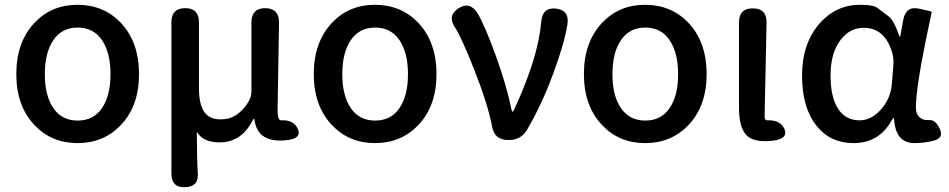

<svg xmlns="http://www.w3.org/2000/svg" viewBox="-20 -584 3960 801"><path d="M124 -62Q48 -142 48 -275Q48 -408 124 -489Q195 -564 303.5 -564Q412 -564 484 -489Q560 -408 560 -275Q560 -142 484 -62Q412 13 303.5 13Q195 13 124 -62ZM202.5 -133Q238 -81 304 -81Q370 -81 405.5 -133Q441 -185 441 -274.5Q441 -364 405.5 -416.5Q370 -469 304 -469Q238 -469 202.5 -416.5Q167 -364 167 -274.5Q167 -185 202.5 -133Z M753 197Q695 200 695 139V-490Q695 -550 753 -550Q810 -550 810 -490V-218Q810 -150 831.5 -118Q853 -86 900 -86Q938 -86 965 -104Q998 -126 1018 -162Q1029 -181 1029 -203V-490Q1029 -550 1087 -550Q1145 -549 1144 -489L1138 -126Q1138 -81 1153 -82Q1206 -85 1223 -45Q1239 -5 1174 1Q1056 13 1042 -82Q1041 -89 1039.5 -89Q1038 -89 1032 -78Q985 10 896 10Q830 10 804 -30Q801 -34 801 -29Q802 97 805 134Q811 195 753 197Z M1365 -62Q1289 -142 1289 -275Q1289 -408 1365 -489Q1436 -564 1544.5 -564Q1653 -564 1725 -489Q1801 -408 1801 -275Q1801 -142 1725 -62Q1653 13 1544.5 13Q1436 13 1365 -62ZM1443.5 -133Q1479 -81 1545 -81Q1611 -81 1646.5 -133Q1682 -185 1682 -274.5Q1682 -364 1646.5 -416.5Q1611 -469 1545 -469Q1479 -469 1443.5 -416.5Q1408 -364 1408 -274.5Q1408 -185 1443.5 -133Z M2099 0Q2043 0 2033 -56Q2015 -150 1959 -292Q1904 -431 1879 -468Q1845 -518 1892 -549Q1940 -580 1972 -529Q2001 -482 2049 -350Q2094 -226 2114 -126Q2116 -118 2118.5 -118Q2121 -118 2126 -129Q2226 -346 2238 -494Q2243 -555 2300 -548Q2357 -541 2347 -481Q2335 -404 2288 -277Q2240 -147 2179 -43Q2154 0 2104 0Z M2492 -62Q2416 -142 2416 -275Q2416 -408 2492 -489Q2563 -564 2671.5 -564Q2780 -564 2852 -489Q2928 -408 2928 -275Q2928 -142 2852 -62Q2780 13 2671.5 13Q2563 13 2492 -62ZM2570.5 -133Q2606 -81 2672 -81Q2738 -81 2773.5 -133Q2809 -185 2809 -274.5Q2809 -364 2773.5 -416.5Q2738 -469 2672 -469Q2606 -469 2570.5 -416.5Q2535 -364 2535 -274.5Q2535 -185 2570.5 -133Z M3089 -26Q3063 -60 3063 -133V-490Q3063 -550 3121 -549Q3179 -549 3178 -489L3171 -156Q3170 -126 3170 -96Q3170 -81 3183 -82Q3236 -84 3253 -45Q3269 -5 3204 3Q3118 13 3089 -26Z M3541 13Q3443 13 3386 -60Q3326 -135 3326 -268.5Q3326 -402 3399 -486Q3468 -564 3568 -564Q3622 -564 3639 -552Q3663 -534 3687 -516Q3709 -499 3729 -441Q3732 -431 3734 -431Q3736 -431 3737 -439L3748 -500Q3759 -560 3813 -548Q3868 -537 3867 -534Q3866 -529 3860 -500Q3801 -226 3801 -136Q3801 -109 3816 -95Q3831 -81 3857 -83Q3883 -85 3901 -46Q3918 -7 3874 3L3862 6Q3829 13 3795 13Q3717 13 3710 -86Q3710 -92 3708 -92Q3706 -92 3699 -80Q3646 13 3541 13ZM3566 -82Q3615 -82 3655.5 -127.5Q3696 -173 3701 -236L3707 -313Q3709 -337 3703 -361Q3673 -468 3583 -468Q3526 -468 3488 -419Q3445 -364 3445 -269Q3445 -178 3476.5 -130Q3508 -82 3566 -82Z"/></svg>

Font: Resource Han Rounded TW Medium
Style: Regular
Weight: 500
Designer: Cyano Hao (round all glyphs); Ryoko NISHIZUKA 西塚涼子 (kana, bopomofo & ideographs); Paul D. Hunt (Latin, Greek & Cyrillic)
Foundry: Cyano Hao
Version: 0.990